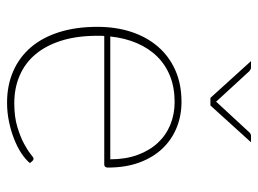

<svg xmlns="http://www.w3.org/2000/svg" viewBox="-116 -628 749 558"><g transform="rotate(90 259.0 -348.5)"><path d="M442.5 -294Q442.5 -338.5 429.8 -373.2Q417 -408 394.8 -432Q372.5 -456 342 -468.5Q311.5 -481 276 -481Q234 -481 200.8 -467.8Q167.5 -454.5 143.5 -430Q119.5 -405.5 104.8 -371Q90 -336.5 85.5 -294ZM453.5 -60.5Q443.5 -48 425.5 -36Q407.5 -24 384.2 -14.8Q361 -5.5 333.8 0.2Q306.5 6 278 6Q227.5 6 186.8 -11.8Q146 -29.5 117.2 -63Q88.5 -96.5 73 -145.2Q57.5 -194 57.5 -256.5Q57.5 -310.5 72.2 -355.2Q87 -400 115 -432.5Q143 -465 183.5 -483Q224 -501 275.5 -501Q315.5 -501 350.2 -487Q385 -473 411 -445.8Q437 -418.5 451.8 -378.5Q466.5 -338.5 466.5 -287Q466.5 -276.5 457.5 -276.5H84Q83.5 -271.5 83.5 -266.8Q83.5 -262 83.5 -256.5Q83.5 -197.5 97.5 -152.5Q111.5 -107.5 137 -77Q162.5 -46.5 198.8 -30.8Q235 -15 279.5 -15Q319 -15 348 -23.8Q377 -32.5 396.5 -43Q416 -53.5 426.8 -62.2Q437.5 -71 440.5 -71Q444.5 -71 447 -68ZM393 -703 286 -585H264L157 -703H176Q178.5 -703 181.2 -701.5Q184 -700 186 -698.5L271 -606Q274 -603 275 -601.5Q276 -602.5 277 -603.8Q278 -605 279 -606L364.5 -698.5Q369 -703 374.5 -703Z"/></g></svg>

Font: Lato 2
Style: Regular
Weight: 200
Designer: Lukasz Dziedzic with Adam Twardoch and Botio Nikoltchev
Foundry: tyPoland Lukasz Dziedzic
Version: Version 2.015; 2015-08-06; http://www.latofonts.com/